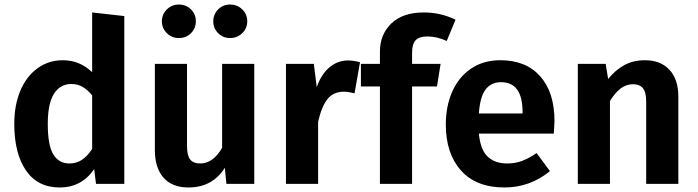

<svg xmlns="http://www.w3.org/2000/svg" viewBox="-20 -812 3081 848"><path d="M529 -741V0H404L396 -65Q340 16 244 16Q146 16 94.5 -59.5Q43 -135 43 -265Q43 -347 69.5 -410.5Q96 -474 145 -510Q194 -546 258 -546Q332 -546 387 -493V-757ZM387 -154V-391Q366 -416 344.5 -428.5Q323 -441 295 -441Q246 -441 218.5 -398Q191 -355 191 -265Q191 -170 215.5 -130Q240 -90 286 -90Q317 -90 341 -105.5Q365 -121 387 -154Z M1103 0H980L973 -71Q945 -27 905 -5.5Q865 16 812 16Q740 16 702 -27.5Q664 -71 664 -149V-530H806V-167Q806 -125 820 -107.5Q834 -90 864 -90Q921 -90 961 -159V-530H1103ZM845 -718Q845 -687 823.5 -665.5Q802 -644 770 -644Q739 -644 717 -665.5Q695 -687 695 -718Q695 -749 717 -770.5Q739 -792 770 -792Q802 -792 823.5 -770.5Q845 -749 845 -718ZM1072 -718Q1072 -687 1050 -665.5Q1028 -644 996 -644Q965 -644 943.5 -665.5Q922 -687 922 -718Q922 -749 943.5 -770.5Q965 -792 996 -792Q1028 -792 1050 -770.5Q1072 -749 1072 -718Z M1570 -537 1546 -400Q1518 -407 1499 -407Q1452 -407 1426 -374Q1400 -341 1385 -274V0H1243V-530H1366L1379 -427Q1398 -483 1434.5 -514Q1471 -545 1517 -545Q1541 -545 1570 -537Z M1800 -579V-530H1926L1910 -430H1800V0H1658V-430H1574V-530H1658V-583Q1658 -660 1708.5 -708.5Q1759 -757 1852 -757Q1926 -757 1992 -725L1953 -631Q1910 -651 1867 -651Q1831 -651 1815.5 -634Q1800 -617 1800 -579Z M2426 -222H2095Q2102 -150 2134 -120Q2166 -90 2221 -90Q2255 -90 2285 -101Q2315 -112 2350 -136L2409 -56Q2320 16 2208 16Q2083 16 2016 -59Q1949 -134 1949 -262Q1949 -343 1977.5 -407.5Q2006 -472 2060.5 -509Q2115 -546 2190 -546Q2303 -546 2366 -475Q2429 -404 2429 -277Q2429 -267 2426 -222ZM2288 -317Q2288 -449 2193 -449Q2149 -449 2124.5 -416.5Q2100 -384 2095 -311H2288Z M2976 -386V0H2834V-362Q2834 -405 2819.5 -422.5Q2805 -440 2776 -440Q2746 -440 2721.5 -421.5Q2697 -403 2674 -366V0H2532V-530H2655L2666 -463Q2699 -504 2738.5 -525Q2778 -546 2828 -546Q2898 -546 2937 -503.5Q2976 -461 2976 -386Z"/></svg>

Font: Wolseley Sans SemiBold
Style: Regular
Weight: 600
Designer: Carrois Corporate & Edenspiekermann AG
Foundry: Carrois Corporate GbR & Edenspiekermann AG
Version: Version 4.202